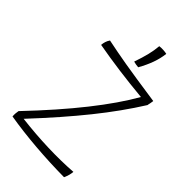

<svg xmlns="http://www.w3.org/2000/svg" viewBox="-281 -1017 1146 1146"><g transform="rotate(45 292.5 -444.0)"><path d="M517 -28Q516 -14 512 1Q508 16 500 34Q379 33 256 23Q133 13 26 -5Q25 -19 26 -31Q27 -43 29 -53Q191 -223 305 -367Q419 -511 486 -629Q379 -639 286 -651.5Q193 -664 98 -681Q99 -696 103.5 -710Q108 -724 117 -737Q199 -720 283.5 -705.5Q368 -691 555 -664Q555 -663 554.5 -659.5Q554 -656 552 -644Q549 -631 548.5 -627.5Q548 -624 548 -623Q464 -489 352 -349.5Q240 -210 83 -42Q200 -28 310 -24.5Q420 -21 517 -28ZM411 -918Q406 -875 390.5 -832Q375 -789 349 -743Q338 -744 328 -745.5Q318 -747 308 -750Q326 -802 336 -842.5Q346 -883 349 -921Q364 -923 381.5 -922Q399 -921 411 -918Z"/></g></svg>

Font: Atma Light
Style: Regular
Weight: 300
Designer: Gregori Vincens, Jeremie Hornus, Riccardo Olocco, Yoann Minet.
Foundry: black foundry
Version: Version 1.102;PS 1.100;hotconv 1.0.86;makeotf.lib2.5.63406